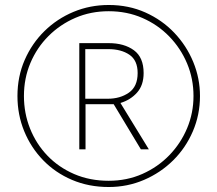

<svg xmlns="http://www.w3.org/2000/svg" viewBox="-20 -742 872 770"><path d="M298 -143V-569H416Q478 -569 517 -540.5Q556 -512 556 -449Q556 -400 529.5 -370.5Q503 -341 463 -329L577 -143H545L436 -324H323V-143ZM412 -346Q462 -346 497 -370.5Q532 -395 532 -449Q532 -500 499 -522.5Q466 -545 414 -545H322V-346ZM416 8Q336 8 269 -20.5Q202 -49 153 -99.5Q104 -150 77 -216Q50 -282 50 -357Q50 -435 79 -501.5Q108 -568 158.5 -617.5Q209 -667 275 -694.5Q341 -722 416 -722Q496 -722 563 -692Q630 -662 679 -610.5Q728 -559 755 -493.5Q782 -428 782 -357Q782 -282 753.5 -215.5Q725 -149 674.5 -99Q624 -49 557.5 -20.5Q491 8 416 8ZM416 -17Q489 -17 551 -44.5Q613 -72 659 -119.5Q705 -167 730.5 -228Q756 -289 756 -357Q756 -426 730.5 -487Q705 -548 659 -595.5Q613 -643 551 -670Q489 -697 416 -697Q344 -697 282.5 -670.5Q221 -644 174.5 -597.5Q128 -551 102 -489.5Q76 -428 76 -357Q76 -288 100.5 -226.5Q125 -165 170 -118Q215 -71 277.5 -44Q340 -17 416 -17Z"/></svg>

Font: Noto Sans Hebrew Thin Thin
Style: Regular
Weight: 250
Version: Version 3.001